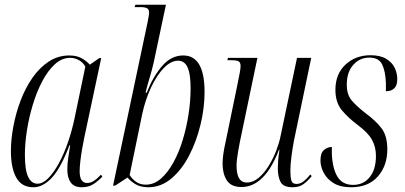

<svg xmlns="http://www.w3.org/2000/svg" viewBox="-20 -780 1709 810"><path d="M121 10Q71 10 48.5 -31Q26 -72 26 -143Q26 -192 36.5 -247.5Q47 -303 67 -356Q87 -409 117 -452Q147 -495 186 -520.5Q225 -546 272 -546Q304 -546 325 -534Q346 -522 359 -507L399 -535H407L335 -197Q331 -178 326.5 -152Q322 -126 319 -100.5Q316 -75 316 -58Q316 -8 348 -8Q362 -8 376 -17Q390 -26 406 -43L412 -35Q395 -17 374.5 -3.5Q354 10 325 10Q293 10 278.5 -10Q264 -30 264 -65Q264 -89 268 -115Q272 -141 276 -167H273Q236 -70 198.5 -30Q161 10 121 10ZM138 -5Q161 -5 184 -28.5Q207 -52 228.5 -91.5Q250 -131 267 -180.5Q284 -230 295 -283L340 -499Q330 -517 312.5 -526.5Q295 -536 276 -536Q241 -536 211.5 -509Q182 -482 158.5 -437.5Q135 -393 118.5 -338.5Q102 -284 93.5 -229Q85 -174 85 -127Q85 -62 99 -33.5Q113 -5 138 -5Z M606 10Q573 10 551.5 -3Q530 -16 518 -31L466 3H457L603 -688Q605 -700 607 -710Q609 -720 609 -727Q609 -740 600.5 -745Q592 -750 572 -750H548L551 -760H680L629 -519Q620 -480 611 -451Q602 -422 594 -389H599Q625 -456 663.5 -501Q702 -546 753 -546Q843 -546 843 -392Q843 -325 826 -254.5Q809 -184 778 -124Q747 -64 703 -27Q659 10 606 10ZM595 -1Q630 -1 659 -26.5Q688 -52 711.5 -94.5Q735 -137 751 -190Q767 -243 775.5 -298.5Q784 -354 784 -406Q784 -454 777 -479.5Q770 -505 758 -514.5Q746 -524 732 -524Q701 -524 671 -493Q641 -462 617 -410.5Q593 -359 580 -299L527 -42Q537 -25 554 -13Q571 -1 595 -1Z M1215 10Q1175 10 1163.5 -12.5Q1152 -35 1152 -71Q1152 -84 1153.5 -103.5Q1155 -123 1159 -148H1157Q1126 -68 1086.5 -29.5Q1047 9 999 9Q955 9 937 -19Q919 -47 919 -89Q919 -117 926.5 -156Q934 -195 941 -226L981 -420Q986 -445 990.5 -468Q995 -491 995 -501Q995 -516 987 -521Q979 -526 954 -526H939L942 -536H1066L999 -215Q992 -183 985 -144Q978 -105 978 -81Q978 -10 1021 -10Q1048 -10 1071.5 -30Q1095 -50 1114 -81Q1133 -112 1145.5 -145Q1158 -178 1163 -203L1233 -536H1293L1220 -186Q1214 -154 1209.5 -119.5Q1205 -85 1205 -59Q1205 -34 1209 -19Q1213 -4 1231 -4Q1247 -4 1261.5 -15.5Q1276 -27 1289 -44L1295 -37Q1280 -18 1261.5 -4Q1243 10 1215 10Z M1461 10Q1417 10 1389 -6.5Q1361 -23 1346.5 -49.5Q1332 -76 1332 -103Q1332 -135 1347 -147.5Q1362 -160 1380 -160Q1380 -152 1380 -144.5Q1380 -137 1380 -130Q1383 -68 1404 -34Q1425 0 1470 0Q1513 0 1539.5 -32.5Q1566 -65 1566 -122Q1566 -160 1549.5 -190Q1533 -220 1490 -252Q1451 -281 1423 -314Q1395 -347 1395 -401Q1395 -468 1437.5 -507.5Q1480 -547 1543 -547Q1584 -547 1609 -532Q1634 -517 1645 -494Q1656 -471 1656 -446Q1656 -419 1643 -407Q1630 -395 1608 -395Q1608 -404 1608 -413Q1608 -422 1608 -430Q1606 -480 1592 -508.5Q1578 -537 1538 -537Q1498 -537 1470.5 -506.5Q1443 -476 1443 -423Q1443 -381 1463.5 -356.5Q1484 -332 1524 -301Q1565 -271 1589.5 -239Q1614 -207 1614 -150Q1614 -81 1574 -35.5Q1534 10 1461 10Z"/></svg>

Font: Noto Serif Display ExtraCondensed Light
Style: Italic
Weight: 300
Width: 2
Italic angle: -12°
Designer: Monotype Design Team
Foundry: Monotype Imaging Inc.
Version: Version 2.009